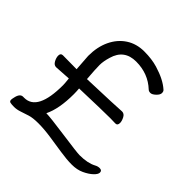

<svg xmlns="http://www.w3.org/2000/svg" viewBox="-187 -892 1086 1086"><g transform="rotate(45 356.5 -348.5)"><path d="M533 23Q492 23 441 15Q390 7 335 -1Q280 -9 235 -9Q191 -9 165.5 -1Q140 7 116.5 15Q93 23 72 23Q51 23 41 20.5Q31 18 31 6Q31 -1 34 -13Q42 -54 67 -54H76Q181 -54 181 -260Q181 -274 177 -310L81 -304Q64 -304 53.5 -323Q43 -342 43 -359Q43 -379 61 -379L171 -378Q164 -470 164 -478Q164 -550 190 -604.5Q216 -659 262.5 -689.5Q309 -720 371 -720Q431 -720 478 -706Q558 -682 600 -644Q608 -638 608 -624Q608 -610 591 -594Q574 -578 561 -578Q548 -578 541 -585Q475 -647 379 -647Q284 -647 258 -556Q246 -517 246 -487Q246 -455 252 -380Q488 -388 522 -391Q540 -391 550 -371.5Q560 -352 560 -337Q560 -316 543 -316Q530 -317 502 -317Q440 -317 258 -311Q260 -289 260 -267Q260 -150 226 -81Q257 -81 381 -63.5Q505 -46 527 -46Q591 -46 630 -67Q644 -75 659 -75Q678 -75 678 -58Q678 -44 658.5 -25.5Q639 -7 607 8Q575 23 533 23Z"/></g></svg>

Font: LXGW WenKai TC
Style: Bold
Weight: 700
Designer: LXGW / Fontworks Inc.
Foundry: LXGW / Fontworks Inc.
Version: Version 1.330;April 28, 2024